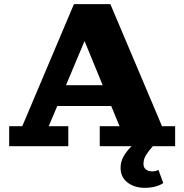

<svg xmlns="http://www.w3.org/2000/svg" viewBox="-20 -702 885 922"><path d="M24 0V-96H87L335 -682H510L758 -96H821V0H714Q696 20 682.5 40.5Q669 61 669 85Q669 103 681 112Q693 121 711 121Q727 121 741 114L764 177Q750 187 727 193.5Q704 200 675 200Q626 200 592.5 174.5Q559 149 559 104Q559 74 574 48Q589 22 612 0H459V-96H554L514 -193H255L214 -96H308V0ZM297 -293H473L386 -505Z"/></svg>

Font: Montagu Slab 16pt
Style: Bold
Weight: 700
Designer: Florian Karsten
Foundry: Florian Karsten
Version: Version 1.000; ttfautohint (v1.8.3)